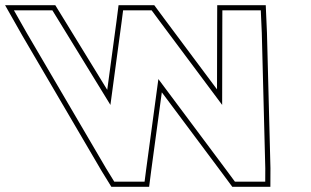

<svg xmlns="http://www.w3.org/2000/svg" viewBox="-277 -653 1202 743"><path d="M-173.2 -525 -223.1 -613H-74.3L-42.3 -561L150.3 -247L193.6 -568L199.4 -613H309.8L343.1 -568L582.7 -247L583.3 -561L583.5 -613H732.2L736.1 -525L749.6 -2L749.4 50H632.1L598.8 5L335.9 -347L288.3 5L282.5 50H165.2L133.2 -2ZM-190.5 -515 116 8.3 154 70H300.1L308.1 7.6L349.2 -295.8L582.7 16.9L622 70H769.3L769.6 -2.2L756.1 -525.7L751.4 -633H563.6L563.3 -561L562.8 -307.1L359.2 -579.9L319.9 -633H181.8L173.8 -570.6L138 -305.3L-25.3 -571.5L-63.1 -633H-257.4Z"/></svg>

Font: Nordica Plus
Style: NordicaClassicRgExtOpOblOl
Weight: 500
Version: Version 1.01